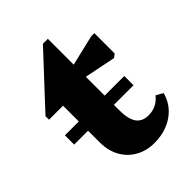

<svg xmlns="http://www.w3.org/2000/svg" viewBox="-194 -741 851 851"><g transform="rotate(-45 231.5 -315.5)"><path d="M267.6 15.2Q217.8 15.2 179.2 -6.8Q140.6 -28.8 119.2 -67.9Q97.8 -107 97.8 -158.8V-461.8L140.8 -388.4H10V-410.6L228.8 -645.6H259.8V-197.6Q259.8 -142.6 278.4 -116.2Q297 -89.8 336.8 -89.8Q386.4 -89.8 420.4 -131L452.8 -112.8Q437.4 -54.2 387.7 -19.5Q338 15.2 267.6 15.2ZM407 -377.8 206.8 -418.4V-471L403.2 -517.6H423.2V-390.2ZM10.8 -231.6V-289.6H382.8V-231.6Z"/></g></svg>

Font: Platypi Light
Style: Regular
Weight: 300
Designer: David Sargent
Foundry: Bolt Cutter Type
Version: Version 1.200